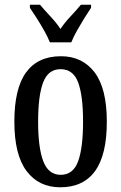

<svg xmlns="http://www.w3.org/2000/svg" viewBox="-20 -786 515 816"><path d="M236 10Q145 10 93 -59Q41 -128 41 -269Q41 -410 91 -478.5Q141 -547 239 -547Q330 -547 382 -478.5Q434 -410 434 -269Q434 -128 384 -59Q334 10 236 10ZM238 -43Q291 -43 312 -100.5Q333 -158 333 -269Q333 -380 312 -436Q291 -492 237 -492Q185 -492 163.5 -436Q142 -380 142 -269Q142 -158 164 -100.5Q186 -43 238 -43ZM192 -606Q183 -629 168 -655.5Q153 -682 136.5 -708Q120 -734 107 -753V-766H150Q170 -742 194.5 -716Q219 -690 237 -663Q255 -690 279.5 -716Q304 -742 324 -766H367V-753Q354 -734 338 -708Q322 -682 307 -655.5Q292 -629 283 -606Z"/></svg>

Font: Noto Serif ExtraCondensed Medium
Style: Regular
Weight: 500
Width: 2
Designer: Monotype Design Team
Foundry: Monotype Imaging Inc.
Version: Version 2.015